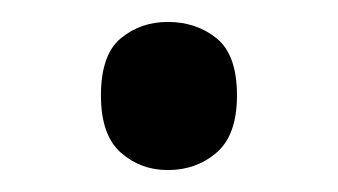

<svg xmlns="http://www.w3.org/2000/svg" viewBox="-20 -141 308 175"><path d="M72 -54Q72 -91 90 -106Q108 -121 133 -121Q159 -121 177.5 -106Q196 -91 196 -54Q196 -18 177.5 -2Q159 14 133 14Q108 14 90 -2Q72 -18 72 -54Z"/></svg>

Font: usinhala05
Style: Book
Weight: 400
Designer: Jelle Bosma - Monotype Design Team
Foundry: Monotype Imaging Inc.
Version: Version 2.003